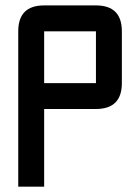

<svg xmlns="http://www.w3.org/2000/svg" viewBox="-20 -704 528 724"><path d="M146.5 -683.6H341.8Q439.5 -683.6 439.5 -585.9V-390.6Q439.5 -293 341.8 -293H146.5V0H48.8V-585.9Q48.8 -683.6 146.5 -683.6ZM341.8 -585.9H146.5V-390.6H341.8Z"/></svg>

Font: BabelStone Runic Ruled
Style: Regular
Weight: 400
Designer: Andrew West
Foundry: BabelStone
Version: Version 7.004 November 9, 2023